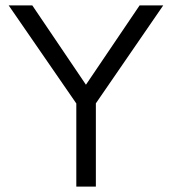

<svg xmlns="http://www.w3.org/2000/svg" viewBox="-20 -687 638 707"><path d="M261 0V-306L12 -667H99L310 -355L287 -361L494 -667H581L321 -289L333 -335V0Z"/></svg>

Font: Maven Pro
Style: Regular
Weight: 400
Designer: Joe Prince
Foundry: Joe Prince
Version: Version 2.103